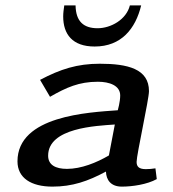

<svg xmlns="http://www.w3.org/2000/svg" viewBox="-20 -687 643 714"><path d="M45 -87C45 -25 96 7 175 7C249 7 307 -13 374 -49C375 -18 392 7 433 7C472 7 527 -1 563 -21L558 -61C547 -59 533 -58 522 -58C495 -58 488 -69 488 -85C488 -112 534 -318 534 -348C534 -431 455 -450 351 -450C267 -450 205 -430 129 -390L166 -327C227 -362 274 -383 344 -383C387 -383 427 -369 427 -332C427 -308 418 -277 418 -277C310 -269 45 -257 45 -87ZM159 -108C159 -212 338 -219 407 -224L385 -109C339 -82 282 -59 229 -59C186 -59 159 -74 159 -108ZM215 -626C215 -560 249 -514 332 -514C431 -514 484 -580 505 -667H463C450 -614 392 -582 343 -582C291 -582 262 -607 261 -667H219C217 -653 215 -639 215 -626Z"/></svg>

Font: KpSans
Style: BoldItalic
Weight: 700
Italic angle: -11°
Version: Version 0.66